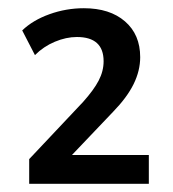

<svg xmlns="http://www.w3.org/2000/svg" viewBox="-20 -729 420 467"><path d="M51 -282V-342L182 -481Q208 -510 220 -533Q232 -556 232 -580Q232 -639 167 -639Q141 -639 113.5 -627.5Q86 -616 65 -595L34 -655Q60 -680 100.5 -694.5Q141 -709 184 -709Q247 -709 284 -677Q321 -645 321 -590Q321 -557 305 -524.5Q289 -492 255 -457L155 -352H342V-282Z"/></svg>

Font: Nunito Sans SemiBold
Style: Regular
Weight: 600
Designer: Vernon Adams
Foundry: Vernon Adams
Version: Version 3.101; ttfautohint (v1.8.4.7-5d5b);gftools[0.9.27]